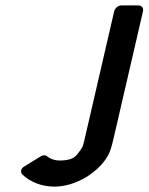

<svg xmlns="http://www.w3.org/2000/svg" viewBox="-20 -687 552 713"><path d="M380 -108C388 -120 395 -143 402 -174L511 -645C514 -657 506 -667 494 -667H431C419 -667 407 -657 404 -645L293 -165C287 -140 286 -138 266 -113C255 -98 234 -91 202 -91C183 -91 166 -97 153 -108C150 -111 140 -111 134 -108L72 -70C57 -62 54 -48 64 -38C92 -12 133 6 182 6C264 6 347 -49 380 -108Z"/></svg>

Font: DIN Rundschrift
Style: MittelKursiv
Weight: 400
Version: Version 1.027